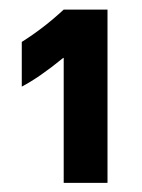

<svg xmlns="http://www.w3.org/2000/svg" viewBox="-20 -829 302 409"><path d="M115.7 -808.6V-705.6H109.9L115.7 -706.5Q64 -664.1 26.4 -644.5V-739.7Q73.7 -769.5 115.7 -808.6ZM115.7 -808.6H209V-439.5H115.7Z"/></svg>

Font: Wanted Sans Variable
Style: Regular
Weight: 400
Designer: Original Design by Kil Hyung-jin and Kang Hanbin, Wanted Lab, Inc; Hangeul from Source Han Sans by Jang Soo-young and Ka
Foundry: Wanted Lab, Inc.
Version: Version 1.003;Glyphs 3.2 (3227)